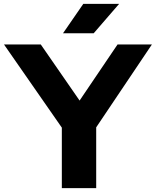

<svg xmlns="http://www.w3.org/2000/svg" viewBox="-44 -969 802 989"><path d="M274.5 0V-311.5L-23.5 -740H166L366 -451L561.5 -740H738.5L451.5 -313V0ZM280.5 -797.5 385 -949H569.5L438.5 -797.5Z"/></svg>

Font: Encode Sans Expanded Expanded
Style: Bold
Weight: 700
Width: 7
Designer: Multiple Designers
Foundry: Impallari Type
Version: Version 3.000; ttfautohint (v1.8.3) -l 8 -r 50 -G 200 -x 14 